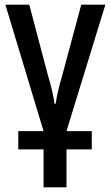

<svg xmlns="http://www.w3.org/2000/svg" viewBox="-20 -560 473 820"><path d="M430 -540 264 0H372V78H264V240H166V78H58V0H166L3 -540H105L184 -241Q196 -201 203 -170Q210 -139 213 -117H218Q221 -141 228 -171Q235 -201 245 -235L327 -540Z"/></svg>

Font: Noto Sans Condensed Medium
Style: Regular
Weight: 500
Width: 3
Designer: Monotype Design Team
Foundry: Monotype Imaging Inc.
Version: Version 2.013; ttfautohint (v1.8.4.7-5d5b)